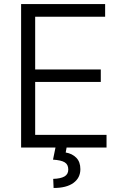

<svg xmlns="http://www.w3.org/2000/svg" viewBox="-20 -727 602 946"><path d="M84 -707H498V-644.5H153.3V-384.8H476.6V-323.2H153.3V-62.5H504.9V0H308.1L303.7 24.4Q335.9 29.8 356 50.3Q376 70.8 376 106.4Q376 149.4 341.8 174.3Q307.6 199.2 244.1 199.2L242.2 154.3Q278.3 153.3 297.4 142.6Q316.4 131.8 316.4 108.4Q316.4 83.5 298.8 72.8Q281.2 62 241.2 59.6L253.4 0H84Z"/></svg>

Font: Pretendard Std Light
Style: Regular
Weight: 300
Designer: Base glyphs from Inter by Rasmus Andersson; Hangeul glyphs from Noto Sans CJK(Source Han Sans) by Jang Soo-young and Kan
Foundry: Kil Hyung-jin
Version: Version 1.309